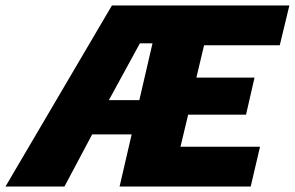

<svg xmlns="http://www.w3.org/2000/svg" viewBox="-85 -680 1075 700"><path d="M-65 0 323 -660H970L935 -515H659L631 -397H843L812 -262H601L573 -145H863L829 0H351L395 -190H251L150 0ZM312 -315H423L471 -522H425Z"/></svg>

Font: Elaine Sans ExtraBold
Style: Italic
Weight: 800
Italic angle: -13°
Designer: Wei Huang
Foundry: Wei Huang
Version: Version 2.001;December 24, 2019;FontCreator 12.0.0.2547 64-b